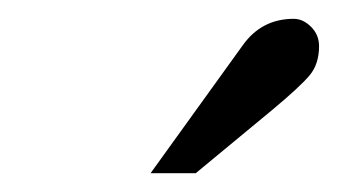

<svg xmlns="http://www.w3.org/2000/svg" viewBox="-20 -700 359 204"><path d="M140 -516 238 -652Q258 -680 292 -680Q302 -680 310.5 -671.5Q319 -663 319 -651Q319 -632 309 -620Q299 -608 269 -583L188 -516Z"/></svg>

Font: STIX
Style: Bold Italic
Weight: 700
Italic angle: -16.33°
Designer: MicroPress Inc., with final additions and corrections provided by Coen Hoffman, Elsevier (retired)
Version: Version 1.1.1